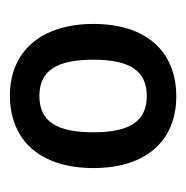

<svg xmlns="http://www.w3.org/2000/svg" viewBox="-14 -748 384 397"><g transform="rotate(90 178.5 -550.0)"><path d="M328 -551C328 -662 269 -722 180 -722C87 -722 30 -660 30 -551C30 -440 89 -378 178 -378C271 -378 328 -441 328 -551ZM104 -551C104 -626 127 -661 179 -661C231 -661 254 -626 254 -551C254 -475 232 -439 179 -439C126 -439 104 -475 104 -551Z"/></g></svg>

Font: Noto Sans Devanagari UI SemiCondensed Medium
Style: Regular
Weight: 500
Width: 4
Designer: Jelle Bosma - Monotype Design Team
Foundry: Monotype Imaging Inc.
Version: Version 2.004